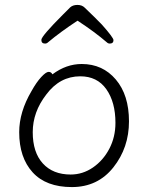

<svg xmlns="http://www.w3.org/2000/svg" viewBox="-20 -744 602 780"><path d="M295 -660Q225 -614 175 -572Q170 -567 163 -567Q148 -567 148 -582Q148 -597 237 -686L265 -714Q276 -724 294.5 -724Q313 -724 324 -713Q367 -672 394 -644Q441 -591 441 -581Q441 -567 426 -567Q419 -567 414 -572Q364 -615 295 -660ZM193 -442Q249 -484 312 -484Q397 -484 450.5 -421Q504 -358 504 -251Q504 -144 440.5 -64Q377 16 272 16Q167 16 112.5 -44Q58 -104 58 -207Q58 -289 108 -374Q128 -410 147.5 -431Q167 -452 177.5 -452Q188 -452 193 -442ZM267 -35Q316 -35 357.5 -63.5Q399 -92 424 -139.5Q449 -187 449 -245Q449 -329 412 -381.5Q375 -434 306 -434Q223 -434 168 -360Q113 -289 113 -207Q113 -125 154 -80Q195 -35 267 -35Z"/></svg>

Font: LXGW WenKai Lite Light
Style: Regular
Weight: 300
Designer: LXGW / Fontworks Inc.
Foundry: LXGW / Fontworks Inc.
Version: Version 1.511; March 25, 2025